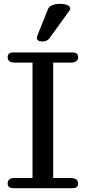

<svg xmlns="http://www.w3.org/2000/svg" viewBox="-20 -983 448 1003"><path d="M357.9 0H49.8Q20 0 20 -23.9Q20 -37.6 28.3 -45.4Q36.6 -53.2 60.1 -53.2H149.9V-655.8H60.1Q36.6 -655.8 28.3 -663.6Q20 -671.4 20 -685.1Q20 -709 49.8 -709H357.9Q388.2 -709 388.2 -685.1Q388.2 -655.8 348.1 -655.8H257.8V-53.2H348.1Q388.2 -53.2 388.2 -23.9Q388.2 0 357.9 0ZM343.8 -929.2 237.8 -782.2Q224.6 -766.1 200.7 -766.1Q188 -766.1 180.2 -771.2Q172.4 -776.4 172.4 -785.2Q172.4 -791 174.3 -794.9L231.4 -937Q237.3 -949.7 253.9 -956.3Q270.5 -962.9 290.5 -962.9Q316.9 -962.9 331.8 -956.3Q346.7 -949.7 346.7 -939Q346.7 -933.6 343.8 -929.2Z"/></svg>

Font: Marmelad
Style: Regular
Weight: 400
Designer: Manvel Shmavonyan
Foundry: Cyreal (www.cyreal.org)
Version: Version 1.000